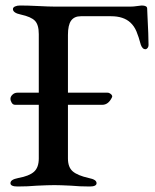

<svg xmlns="http://www.w3.org/2000/svg" viewBox="-20 -674 562 698"><path d="M516 -619Q520 -543 520 -510Q520 -504 516.5 -499.5Q513 -495 508 -495Q498 -495 492 -511Q484 -541 476 -560Q468 -579 454 -592Q429 -615 384 -615H274Q250 -615 238.5 -599Q227 -583 227 -547V-337H371Q377 -337 382.5 -332.5Q388 -328 388 -323L387 -320Q374 -293 352 -293H227V-98Q227 -66 244.5 -51Q262 -36 302 -27Q317 -24 324 -19.5Q331 -15 331 -8Q331 4 306 4Q270 4 238 1Q198 -1 178 -1Q156 -1 114 1Q81 4 44 4Q18 4 18 -8Q18 -15 25 -19.5Q32 -24 47 -27Q86 -34 103.5 -49.5Q121 -65 121 -98V-293H35Q27 -293 22.5 -300.5Q18 -308 18 -315Q18 -323 25.5 -330Q33 -337 43 -337H121V-550Q121 -584 107 -598.5Q93 -613 56 -621Q27 -627 27 -641Q27 -647 34.5 -650.5Q42 -654 53 -654Q80 -654 120 -652Q158 -650 179 -650H455Q466 -650 478.5 -652Q491 -654 495 -654Q515 -654 515 -643Z"/></svg>

Font: EB Garamond Medium
Style: Regular
Weight: 500
Designer: Georg Duffner and Octavio Pardo
Foundry: Georg Duffner
Version: Version 1.000